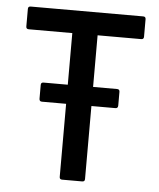

<svg xmlns="http://www.w3.org/2000/svg" viewBox="-49 -698 613 741"><g transform="rotate(5 257.5 -327.5)"><path d="M115 -293Q105 -293 105 -304V-357Q105 -367 115 -367H400Q410 -367 410 -357V-304Q410 -293 400 -293H307H208ZM219 0Q209 0 209 -10V-567H40Q30 -567 30 -577V-645Q30 -655 40 -655H476Q486 -655 486 -645V-577Q486 -567 476 -567H307V-10Q307 0 297 0Z"/></g></svg>

Font: Sofia Sans Semi Condensed SemiBold
Style: Regular
Weight: 600
Designer: Botio Nikoltchev, Ani Petrova
Foundry: lettersoup
Version: Version 4.100